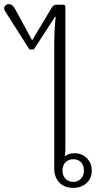

<svg xmlns="http://www.w3.org/2000/svg" viewBox="-70 -903 486 931"><path d="M193 -85V-682Q193 -756 200 -822H197L94 -663H73L-43 -845Q-50 -856 -50 -863Q-50 -871 -43.5 -877Q-37 -883 -27 -883Q-9 -883 4 -858L85 -709H87L182 -868Q190 -880 203 -880H237Q247 -880 247 -870V-177Q247 -162 244 -145Q263 -160 291 -160Q327 -160 351 -136Q375 -112 375 -76Q375 -38 349.5 -15Q324 8 285 8Q242 8 217.5 -18Q193 -44 193 -85ZM337 -76Q337 -102 322.5 -116.5Q308 -131 285 -131Q263 -131 248 -116.5Q233 -102 233 -76Q233 -51 248 -36Q263 -21 285 -21Q307 -21 322 -36Q337 -51 337 -76Z"/></svg>

Font: Maitree Light
Style: Regular
Weight: 300
Designer: CadsonDemak Team
Foundry: CadsonDemak
Version: Version 1.001